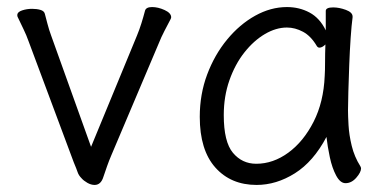

<svg xmlns="http://www.w3.org/2000/svg" viewBox="-20 -506 1105 544"><path d="M368 -405Q375 -422 380.5 -439.5Q386 -457 391 -476Q394 -486 411 -486Q428 -486 446.5 -477.5Q465 -469 465 -457Q465 -455 463 -451Q456 -438 446 -418.5Q436 -399 431 -386L295 -65Q289 -51 283.5 -35.5Q278 -20 273 -5Q266 18 248 18Q238 18 227.5 12Q217 6 211 -1Q203 -9 200 -18Q197 -27 189 -46L61 -389Q55 -406 47 -422.5Q39 -439 30 -458Q29 -460 29 -463Q29 -472 42.5 -476.5Q56 -481 71 -481Q84 -481 94.5 -478Q105 -475 107 -467Q110 -456 114.5 -438.5Q119 -421 125 -405L238 -90Z M979 -457Q976 -435 973.5 -398.5Q971 -362 969.5 -321.5Q968 -281 967 -246Q966 -211 966 -193Q966 -179 967.5 -151.5Q969 -124 976.5 -93Q984 -62 1001 -35Q1003 -31 1003 -29Q1003 -18 989.5 -2.5Q976 13 959 13Q944 13 932.5 -8.5Q921 -30 914.5 -60.5Q908 -91 905 -118Q868 -48 815.5 -15Q763 18 707 18Q634 18 590 -31.5Q546 -81 546 -175Q546 -239 567 -295Q588 -351 623.5 -394Q659 -437 703 -461.5Q747 -486 793 -486Q828 -486 857 -470.5Q886 -455 903 -420V-475Q903 -485 924 -485Q941 -485 960 -478Q979 -471 979 -459ZM902 -380Q893 -371 885 -371Q881 -371 878 -375Q861 -404 838.5 -416Q816 -428 793 -428Q762 -428 730.5 -409.5Q699 -391 672.5 -357.5Q646 -324 630 -278.5Q614 -233 614 -180Q614 -104 640 -73Q666 -42 706 -42Q754 -42 797 -73.5Q840 -105 868.5 -161Q897 -217 900 -291Q901 -305 901 -330Q901 -355 902 -380Z"/></svg>

Font: Klee One SemiBold
Style: Regular
Weight: 600
Designer: Fontworks Inc.
Foundry: Fontworks Inc.
Version: Version 1.00;January 12, 2022;FontCreator 13.0.0.2683 64-bit